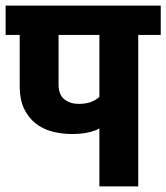

<svg xmlns="http://www.w3.org/2000/svg" viewBox="-30 -662 591 682"><path d="M541 -538H461V0H323V-206Q315 -200 289.5 -193Q264 -186 226 -186Q188 -186 154.5 -195Q121 -204 95.5 -224.5Q70 -245 55 -277Q40 -309 40 -355V-538H-10V-642H541ZM178 -362Q178 -325 199 -309Q220 -293 249 -293Q277 -293 295 -300.5Q313 -308 323 -318V-538H178Z"/></svg>

Font: Mukta ExtraBold
Style: Regular
Weight: 800
Designer: Girish Dalvi and Yashodeep Gholap
Foundry: Ek Type
Version: Version 2.538;PS 1.002;hotconv 16.6.51;makeotf.lib2.5.65220;